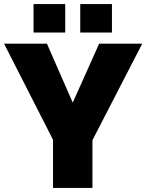

<svg xmlns="http://www.w3.org/2000/svg" viewBox="-26 -925 720 945"><path d="M205 -710 332 -420 462 -710H674L429 -235V0H235V-237L-6 -710ZM139 -765V-905H295V-765ZM369 -765V-905H525V-765Z"/></svg>

Font: Raleway Black
Style: Regular
Weight: 900
Designer: Matt McInerney, Pablo Impallari, Rodrigo Fuenzalida
Foundry: Matt McInerney, Pablo Impallari, Rodrigo Fuenzalida
Version: Version 4.026